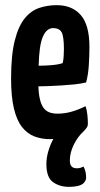

<svg xmlns="http://www.w3.org/2000/svg" viewBox="-20 -530 389 745"><path d="M247 195Q211 195 185.5 176.5Q160 158 160 107Q160 81 168 55Q176 29 187 9Q184 9 181 9.5Q178 10 175 10Q142 10 114 -0.5Q86 -11 65.5 -37Q45 -63 34 -109Q23 -155 23 -225Q23 -317 37.5 -373.5Q52 -430 76.5 -459.5Q101 -489 133 -499.5Q165 -510 200 -510Q260 -510 293.5 -471.5Q327 -433 327 -348Q327 -313 324.5 -275.5Q322 -238 314 -210Q293 -205 268.5 -202.5Q244 -200 218.5 -198.5Q193 -197 170.5 -196Q148 -195 129 -195Q130 -165 135 -144.5Q140 -124 148.5 -112Q157 -100 170.5 -94.5Q184 -89 203 -89Q232 -89 259 -97Q286 -105 312 -118Q317 -104 319 -84.5Q321 -65 321 -50Q321 -41 316 -34Q311 -27 304 -20Q281 1 266 32Q251 63 251 93Q251 108 257.5 115.5Q264 123 278 123Q285 123 291 121.5Q297 120 304 116Q310 127 312 137.5Q314 148 314 156Q315 166 310 173Q304 185 287.5 190Q271 195 247 195ZM130 -275Q140 -275 152.5 -275.5Q165 -276 178 -277Q191 -278 202.5 -280Q214 -282 223 -285Q226 -295 227 -311Q228 -327 228 -339Q228 -389 219 -405Q210 -421 186 -421Q174 -421 164 -413Q154 -405 146.5 -388Q139 -371 135 -343Q131 -315 130 -275Z"/></svg>

Font: Yanone Kaffeesatz ExtraLight SemiBold
Style: Regular
Weight: 600
Version: Version 2.003